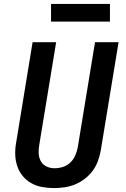

<svg xmlns="http://www.w3.org/2000/svg" viewBox="-20 -950 640 978"><path d="M255 8Q224 8 194 2.5Q164 -3 138.5 -17.5Q113 -32 94.5 -55Q76 -78 67 -106.5Q58 -135 57.5 -166Q57 -197 63 -228L146 -735H266L180 -212Q176 -190 177 -168.5Q178 -147 188 -129Q198 -111 217 -102Q236 -93 257 -93Q279 -93 300 -99.5Q321 -106 337.5 -121.5Q354 -137 363 -157.5Q372 -178 376 -199L464 -735H584L493 -182Q488 -155 478.5 -129Q469 -103 452 -80Q435 -57 411.5 -39Q388 -21 362 -10.5Q336 0 309 4Q282 8 255 8ZM240 -840V-930H540V-840Z"/></svg>

Font: Iosevka Curly Extended Oblique
Style: Bold
Weight: 700
Width: 7
Italic angle: -9°
Monospace: yes
Designer: Belleve Invis
Foundry: Belleve Invis
Version: Version 11.1.0; ttfautohint (v1.8.3)